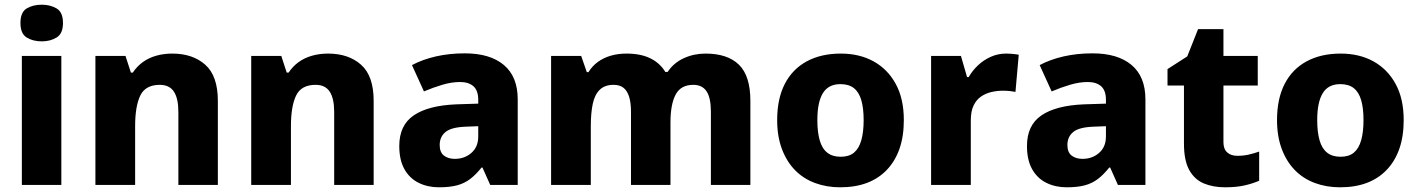

<svg xmlns="http://www.w3.org/2000/svg" viewBox="-20 -787 6037 817"><path d="M241 -549V0H73V-549ZM158 -767Q194 -767 221 -751Q248 -735 248 -689Q248 -644 221 -627.5Q194 -611 158 -611Q120 -611 93.5 -627.5Q67 -644 67 -689Q67 -735 93.5 -751Q120 -767 158 -767Z M713 -559Q800 -559 853.5 -511.5Q907 -464 907 -358V0H739V-311Q739 -368 720 -397Q701 -426 660 -426Q599 -426 577 -380.5Q555 -335 555 -250V0H386V-549H514L537 -478H545Q563 -505 588 -523Q613 -541 645 -550Q677 -559 713 -559Z M1376 -559Q1463 -559 1516.5 -511.5Q1570 -464 1570 -358V0H1402V-311Q1402 -368 1383 -397Q1364 -426 1323 -426Q1262 -426 1240 -380.5Q1218 -335 1218 -250V0H1049V-549H1177L1200 -478H1208Q1226 -505 1251 -523Q1276 -541 1308 -550Q1340 -559 1376 -559Z M1958 -560Q2065 -560 2124 -510.5Q2183 -461 2183 -364V0H2066L2033 -74H2029Q2006 -45 1981.5 -26Q1957 -7 1925.5 1.5Q1894 10 1848 10Q1800 10 1761.5 -9Q1723 -28 1701 -67Q1679 -106 1679 -166Q1679 -254 1740.5 -296Q1802 -338 1921 -343L2015 -346V-362Q2015 -402 1994.5 -420Q1974 -438 1938 -438Q1902 -438 1863 -426.5Q1824 -415 1784 -398L1733 -510Q1778 -534 1835 -547Q1892 -560 1958 -560ZM1964 -248Q1901 -246 1876 -225.5Q1851 -205 1851 -170Q1851 -139 1869 -125Q1887 -111 1915 -111Q1957 -111 1986 -136.5Q2015 -162 2015 -206V-250Z M2982 -559Q3076 -559 3124.5 -511.5Q3173 -464 3173 -358V0H3005V-311Q3005 -371 2986.5 -398.5Q2968 -426 2930 -426Q2877 -426 2855 -384.5Q2833 -343 2833 -266V0H2665V-311Q2665 -350 2657 -375.5Q2649 -401 2633 -413.5Q2617 -426 2591 -426Q2554 -426 2532.5 -405.5Q2511 -385 2502.5 -346Q2494 -307 2494 -250V0H2325V-549H2453L2477 -480H2484Q2500 -506 2524 -523.5Q2548 -541 2579 -550Q2610 -559 2646 -559Q2706 -559 2747 -539Q2788 -519 2811 -481H2821Q2847 -520 2890 -539.5Q2933 -559 2982 -559Z M3826 -276Q3826 -207 3807.5 -154Q3789 -101 3753.5 -64Q3718 -27 3668.5 -8.5Q3619 10 3555 10Q3497 10 3447.5 -8.5Q3398 -27 3362.5 -63.5Q3327 -100 3307 -153.5Q3287 -207 3287 -276Q3287 -367 3319.5 -430Q3352 -493 3413 -526Q3474 -559 3558 -559Q3637 -559 3697 -526Q3757 -493 3791.5 -430Q3826 -367 3826 -276ZM3458 -276Q3458 -225 3468 -190Q3478 -155 3500 -137.5Q3522 -120 3557 -120Q3593 -120 3614 -137.5Q3635 -155 3645 -190Q3655 -225 3655 -276Q3655 -327 3645 -361Q3635 -395 3613.5 -412Q3592 -429 3556 -429Q3505 -429 3481.5 -390.5Q3458 -352 3458 -276Z M4261 -559Q4274 -559 4290 -557.5Q4306 -556 4315 -554L4301 -396Q4292 -398 4278 -399.5Q4264 -401 4247 -401Q4223 -401 4199 -395.5Q4175 -390 4155 -376.5Q4135 -363 4123 -338.5Q4111 -314 4111 -275V0H3942V-549H4069L4095 -459H4102Q4118 -487 4142 -509.5Q4166 -532 4196.5 -545.5Q4227 -559 4261 -559Z M4629 -560Q4736 -560 4795 -510.5Q4854 -461 4854 -364V0H4737L4704 -74H4700Q4677 -45 4652.5 -26Q4628 -7 4596.5 1.5Q4565 10 4519 10Q4471 10 4432.5 -9Q4394 -28 4372 -67Q4350 -106 4350 -166Q4350 -254 4411.5 -296Q4473 -338 4592 -343L4686 -346V-362Q4686 -402 4665.5 -420Q4645 -438 4609 -438Q4573 -438 4534 -426.5Q4495 -415 4455 -398L4404 -510Q4449 -534 4506 -547Q4563 -560 4629 -560ZM4635 -248Q4572 -246 4547 -225.5Q4522 -205 4522 -170Q4522 -139 4540 -125Q4558 -111 4586 -111Q4628 -111 4657 -136.5Q4686 -162 4686 -206V-250Z M5245 -124Q5271 -124 5293 -129Q5315 -134 5338 -142V-18Q5311 -6 5276 2Q5241 10 5193 10Q5142 10 5102.5 -6.5Q5063 -23 5040.5 -63.5Q5018 -104 5018 -176V-423H4948V-493L5032 -547L5078 -663H5186V-549H5332V-423H5186V-182Q5186 -153 5202 -138.5Q5218 -124 5245 -124Z M5953 -276Q5953 -207 5934.5 -154Q5916 -101 5880.5 -64Q5845 -27 5795.5 -8.5Q5746 10 5682 10Q5624 10 5574.5 -8.5Q5525 -27 5489.5 -63.5Q5454 -100 5434 -153.5Q5414 -207 5414 -276Q5414 -367 5446.5 -430Q5479 -493 5540 -526Q5601 -559 5685 -559Q5764 -559 5824 -526Q5884 -493 5918.5 -430Q5953 -367 5953 -276ZM5585 -276Q5585 -225 5595 -190Q5605 -155 5627 -137.5Q5649 -120 5684 -120Q5720 -120 5741 -137.5Q5762 -155 5772 -190Q5782 -225 5782 -276Q5782 -327 5772 -361Q5762 -395 5740.5 -412Q5719 -429 5683 -429Q5632 -429 5608.5 -390.5Q5585 -352 5585 -276Z"/></svg>

Font: Noto Sans Devanagari ExtraBold
Style: Regular
Weight: 800
Version: Version 2.003